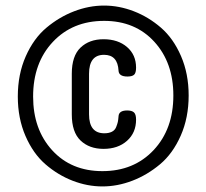

<svg xmlns="http://www.w3.org/2000/svg" viewBox="-20 -705 742 690"><path d="M44 -358Q44 -438 72.5 -502.5Q101 -567 147 -605.5Q193 -644 246.5 -664.5Q300 -685 354 -685Q408 -685 461 -664.5Q514 -644 558.5 -605.5Q603 -567 630.5 -503.5Q658 -440 658 -362Q658 -282 629.5 -217.5Q601 -153 555 -114.5Q509 -76 455.5 -55.5Q402 -35 348 -35Q294 -35 241 -55.5Q188 -76 143.5 -114.5Q99 -153 71.5 -216.5Q44 -280 44 -358ZM603 -362Q603 -480 534.5 -555Q466 -630 354 -630Q241 -630 170 -554.5Q99 -479 99 -358Q99 -240 167.5 -165Q236 -90 348 -90Q461 -90 532 -165.5Q603 -241 603 -362ZM406 -451Q403 -508 354 -508Q300 -508 300 -440V-294Q300 -226 355 -226Q371 -226 382 -231.5Q393 -237 397.5 -248.5Q402 -260 403.5 -267Q405 -274 406 -287Q407 -308 437 -308Q454 -308 461.5 -301Q469 -294 469 -275Q469 -228 436.5 -199Q404 -170 352 -170Q301 -170 269.5 -200Q238 -230 238 -294V-440Q238 -504 269.5 -534Q301 -564 352 -564Q404 -564 436.5 -536Q469 -508 469 -462Q469 -443 462 -436.5Q455 -430 438 -430Q407 -430 406 -451Z"/></svg>

Font: Dosis
Style: SemiBold
Weight: 600
Designer: Edgar Tolentino, Pablo Impallari, Igino Marini
Foundry: Edgar Tolentino, Pablo Impallari, Igino Marini
Version: Version 1.007